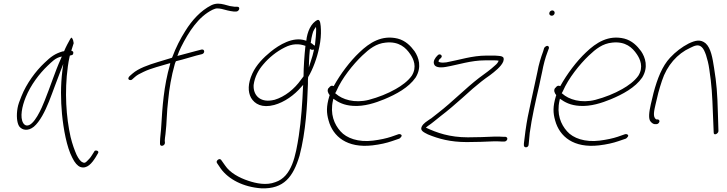

<svg xmlns="http://www.w3.org/2000/svg" viewBox="-20 -766 3974 1050"><path d="M76 -175C69 -135 72 -95 85 -75C102 -53 134 -48 165 -73C198 -101 226 -156 248 -211C270 -266 290 -325 312 -380L326 -416L321 -379C311 -297 312 -219 319 -143C327 -60 345 39 375 96C389 125 404 141 419 147C456 160 483 126 503 94L516 72C525 58 501 53 496 61V62L482 84C474 97 464 108 455 116C447 125 439 126 433 122C421 118 410 103 399 81C388 56 376 24 366 -17C342 -124 332 -263 351 -402C353 -421 357 -438 360 -453L362 -462C370 -464 379 -465 380 -471V-472C383 -481 380 -486 370 -489C375 -506 379 -518 383 -530C380 -555 372 -561 369 -560C368 -559 366 -556 362 -549C356 -539 338 -505 331 -487L330 -486C327 -485 325 -485 323 -485C281 -473 257 -455 223 -422C176 -378 125 -310 97 -239C87 -215 79 -193 76 -175ZM121 -235C148 -301 195 -363 240 -406C264 -428 282 -450 318 -457L313 -445C281 -375 255 -291 224 -215C210 -179 165 -72 124 -80C118 -81 111 -86 107 -93C88 -124 100 -184 121 -235ZM503 94Z M682 -339C681 -333 685 -328 693 -328C697 -328 700 -329 702 -331L719 -346C729 -355 745 -364 765 -373C806 -393 862 -406 911 -421L910 -414C875 -293 868 -178 862 -79C861 -51 855 -13 855 10V22C857 39 882 31 882 15L881 3C881 -4 883 -18 885 -33C893 -98 891 -150 900 -221C905 -277 917 -350 936 -416C937 -420 940 -427 942 -431L945 -432C984 -441 1033 -457 1053 -462L1085 -470C1102 -475 1100 -499 1082 -495L1051 -487C1031 -482 991 -471 950 -460C956 -477 962 -492 970 -508C1012 -592 1065 -675 1143 -713C1153 -717 1160 -720 1167 -720C1175 -720 1184 -719 1193 -717C1211 -712 1237 -705 1258 -703H1272C1279 -703 1286 -709 1288 -716C1290 -724 1286 -729 1278 -729H1264C1256 -730 1248 -731 1237 -733C1217 -738 1195 -746 1173 -746C1162 -746 1149 -744 1135 -737C1078 -708 1030 -656 993 -596C967 -555 942 -507 922 -453L920 -450C893 -442 868 -434 844 -427C791 -411 737 -392 705 -364L689 -350C686 -347 683 -343 682 -339ZM1258 -703Z M1165 117C1164 121 1165 123 1167 125V126L1188 157C1230 214 1309 257 1410 264C1533 268 1583 201 1618 86C1653 -48 1660 -190 1664 -307V-322C1664 -327 1664 -333 1665 -341V-344C1691 -387 1714 -449 1726 -508C1734 -544 1736 -580 1735 -604C1734 -629 1732 -661 1717 -657C1681 -641 1660 -592 1655 -543L1649 -545C1582 -567 1507 -521 1460 -483C1421 -451 1382 -412 1360 -364C1335 -309 1335 -264 1353 -231C1373 -197 1413 -174 1480 -192C1535 -207 1590 -246 1628 -291L1638 -302L1637 -289C1634 -211 1627 -107 1614 -23C1597 84 1577 200 1486 230C1437 249 1381 237 1339 223C1287 206 1237 178 1211 139L1189 108C1187 106 1184 104 1181 104C1175 104 1167 110 1165 117ZM1367 -301C1373 -347 1394 -384 1420 -414C1451 -451 1492 -484 1536 -506C1578 -528 1616 -528 1651 -515L1650 -512C1645 -466 1640 -398 1640 -349L1639 -347L1626 -330C1590 -279 1538 -237 1481 -220H1480C1408 -202 1369 -240 1367 -290ZM1688 -578C1690 -588 1694 -598 1699 -606L1708 -619L1709 -605C1709 -580 1706 -551 1702 -516L1694 -521C1688 -526 1686 -529 1679 -531L1680 -535C1682 -550 1684 -565 1688 -578ZM1675 -499C1679 -494 1687 -492 1697 -495L1696 -489C1692 -471 1687 -452 1680 -432L1669 -397L1670 -431C1671 -452 1672 -472 1674 -489Z M1777 -285C1767 -272 1774 -257 1782 -247L1783 -245L1781 -240C1764 -183 1765 -149 1777 -107C1801 -19 1878 45 2017 29C2059 24 2094 16 2123 6L2164 -8C2167 -10 2171 -13 2174 -18C2182 -27 2170 -35 2159 -32L2119 -18C2092 -9 2059 -2 2020 3C1940 13 1875 -10 1842 -48C1808 -86 1784 -142 1801 -217L1803 -226C1831 -206 1861 -190 1911 -187C1972 -183 2032 -203 2081 -223C2146 -250 2215 -287 2253 -342C2288 -399 2270 -452 2247 -486C2225 -516 2197 -544 2155 -555C2068 -576 2001 -533 1945 -479C1895 -432 1842 -362 1805 -295C1793 -300 1787 -297 1778 -285ZM1813 -256 1819 -267C1850 -339 1911 -414 1961 -462C2000 -499 2037 -528 2089 -533C2162 -541 2200 -505 2224 -469C2241 -444 2262 -400 2232 -352C2211 -322 2176 -297 2144 -279C2100 -254 2050 -234 1997 -220C1919 -200 1851 -222 1816 -254ZM2253 -342Z M2354 -415C2359 -399 2383 -394 2418 -400C2487 -412 2555 -436 2634 -436H2680C2692 -436 2699 -436 2707 -434C2703 -424 2698 -417 2687 -408C2675 -397 2661 -385 2646 -374L2600 -340C2527 -284 2453 -208 2378 -150C2361 -137 2347 -126 2336 -117H2335C2313 -101 2296 -93 2286 -73C2276 -51 2299 -42 2320 -31C2378 -7 2443 11 2533 11C2582 11 2635 9 2678 7C2700 7 2714 7 2724 8H2738C2744 9 2753 2 2754 -4C2756 -12 2752 -16 2744 -18H2730C2722 -19 2707 -19 2684 -19C2641 -17 2588 -15 2539 -15C2438 -15 2369 -40 2309 -68L2320 -77C2343 -92 2364 -111 2391 -132C2428 -160 2471 -197 2508 -230L2565 -281C2599 -310 2625 -331 2660 -355C2685 -374 2721 -402 2732 -429C2744 -463 2716 -459 2687 -462H2640C2562 -462 2492 -438 2421 -425C2408 -423 2396 -423 2388 -425C2384 -425 2381 -428 2378 -429L2379 -434C2381 -442 2391 -448 2392 -449V-450C2404 -460 2386 -477 2374 -464C2360 -451 2347 -431 2354 -415ZM2686 -24Z M2984 -695C2982 -687 2989 -680 2997 -680C3005 -680 3011 -685 3013 -693C3015 -701 3009 -709 3001 -709C2993 -709 2986 -704 2984 -695ZM2919 -373C2914 -350 2909 -326 2903 -299C2897 -272 2891 -246 2885 -216L2866 -126C2858 -86 2848 -12 2845 19V30C2847 45 2871 42 2871 24L2872 14C2873 7 2874 -11 2877 -39C2888 -121 2909 -213 2929 -299C2935 -325 2939 -350 2945 -374C2952 -412 2962 -450 2974 -481L2981 -500C2983 -503 2982 -507 2981 -510C2975 -521 2961 -512 2956 -504L2950 -484C2938 -452 2926 -413 2919 -373ZM2945 -371Z M3016 -285C3006 -272 3013 -257 3021 -247L3022 -245L3020 -240C3003 -183 3004 -149 3016 -107C3040 -19 3117 45 3256 29C3298 24 3333 16 3362 6L3403 -8C3406 -10 3410 -13 3413 -18C3421 -27 3409 -35 3398 -32L3358 -18C3331 -9 3298 -2 3259 3C3179 13 3114 -10 3081 -48C3047 -86 3023 -142 3040 -217L3042 -226C3070 -206 3100 -190 3150 -187C3211 -183 3271 -203 3320 -223C3385 -250 3454 -287 3492 -342C3527 -399 3509 -452 3486 -486C3464 -516 3436 -544 3394 -555C3307 -576 3240 -533 3184 -479C3134 -432 3081 -362 3044 -295C3032 -300 3026 -297 3017 -285ZM3052 -256 3058 -267C3089 -339 3150 -414 3200 -462C3239 -499 3276 -528 3328 -533C3401 -541 3439 -505 3463 -469C3480 -444 3501 -400 3471 -352C3450 -322 3415 -297 3383 -279C3339 -254 3289 -234 3236 -220C3158 -200 3090 -222 3055 -254ZM3492 -342Z M3539 -195C3530 -155 3524 -115 3539 -100C3547 -91 3555 -87 3562 -87H3570C3577 -87 3584 -93 3586 -100C3588 -107 3583 -113 3576 -113H3569L3568 -114C3548 -126 3558 -164 3565 -195L3580 -258C3586 -279 3592 -301 3600 -324C3627 -408 3685 -473 3754 -504C3778 -516 3799 -526 3818 -508C3828 -499 3834 -484 3841 -465C3848 -443 3855 -417 3859 -387C3872 -301 3875 -249 3879 -139L3883 -42C3882 -22 3908 -34 3909 -49L3906 -146C3903 -258 3899 -308 3885 -395C3877 -447 3868 -503 3839 -529C3811 -552 3784 -546 3746 -528C3709 -509 3674 -482 3645 -451C3601 -404 3575 -336 3554 -258ZM3754 -504Z"/></svg>

Font: Stray Cat
Style: LtObl
Weight: 300
Version: Version 1.0